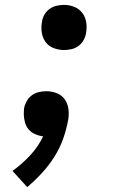

<svg xmlns="http://www.w3.org/2000/svg" viewBox="-20 -548 490 783"><path d="M241 -344Q219 -344 198.5 -352Q178 -360 166 -376.5Q154 -393 150.5 -414.5Q147 -436 151 -458Q153 -474 161 -488Q169 -502 182 -511.5Q195 -521 210.5 -524.5Q226 -528 241 -528Q263 -528 283 -520Q303 -512 315.5 -495.5Q328 -479 331.5 -457.5Q335 -436 331 -414Q329 -399 321 -384.5Q313 -370 300 -360.5Q287 -351 271.5 -347.5Q256 -344 241 -344ZM91 215 31 149Q70 121 103 85.5Q136 50 156 8Q139 6 123 -1Q107 -8 96.5 -20.5Q86 -33 81.5 -50Q77 -67 77 -84Q77 -90 77.5 -95.5Q78 -101 78 -106Q81 -121 89 -135.5Q97 -150 110 -159.5Q123 -169 138.5 -172.5Q154 -176 169 -176Q191 -176 211.5 -168Q232 -160 244 -143Q256 -126 259 -103.5Q262 -81 258 -59Q251 -20 237.5 18Q224 56 202 91Q180 126 151.5 157Q123 188 91 215Z"/></svg>

Font: Iosevka Etoile SmBdObl
Style: Regular
Weight: 600
Italic angle: -9°
Designer: Belleve Invis
Foundry: Belleve Invis
Version: Version 15.5.2; ttfautohint (v1.8.4)